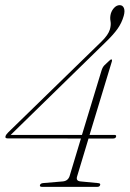

<svg xmlns="http://www.w3.org/2000/svg" viewBox="-20 -725 503 745"><path d="M374 -451.5Q378 -464.5 385 -471.5L402.5 -488Q409 -494.5 412 -494.5Q416 -494.5 414 -486.5L327.5 -201.5H424Q432 -201.5 430.5 -195Q429 -187.5 418.5 -187.5H323.5L279.5 -41.5Q273 -22.5 293 -21L361 -14.5Q371 -13.5 368.5 -7Q366.5 0 358 0H142.5Q133.5 0 135 -7Q137.5 -13.5 146.5 -14.5L223 -21Q243.5 -22.5 250 -41.5L294 -187.5L10 -188Q-1.5 -188 1.5 -196.5Q3 -202.5 12 -211.5L374.5 -564.5Q400 -589.5 406.5 -611Q411.5 -629 408.8 -643Q406 -657 410 -672Q414 -685.5 423.5 -695.2Q433 -705 444.5 -705Q456 -705 460.8 -693.8Q465.5 -682.5 460 -663Q452 -635.5 436 -613Q420 -590.5 390.5 -562L21.5 -201.5H298Z"/></svg>

Font: Fraunces 144pt S050 Thin
Style: Italic
Weight: 100
Italic angle: -16°
Version: Version 1.000; ttfautohint (v1.8.3)